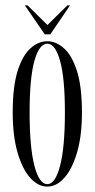

<svg xmlns="http://www.w3.org/2000/svg" viewBox="-20 -679 350 710"><path d="M155 11Q120.5 11 91.5 -21.5Q62.5 -54 44.8 -115.2Q27 -176.5 27 -263.5Q27 -359 45.2 -416.8Q63.5 -474.5 92.8 -500.5Q122 -526.5 155 -526.5Q187 -526.5 216.5 -500.5Q246 -474.5 264.5 -416.8Q283 -359 283 -263.5Q283 -176.5 265 -115.2Q247 -54 218 -21.5Q189 11 155 11ZM155 2Q184.5 2 202.2 -66.2Q220 -134.5 220 -263.5Q220 -390 202.2 -453.8Q184.5 -517.5 155 -517.5Q125 -517.5 107.2 -453.8Q89.5 -390 89.5 -263.5Q89.5 -134.5 107.2 -66.2Q125 2 155 2ZM145.5 -552 72 -659H82L155.5 -586.5L229 -659H239L166 -552Z"/></svg>

Font: Imbue 100pt Light
Style: Regular
Weight: 300
Designer: Tyler Finck
Foundry: Etcetera Type Company
Version: Version 1.102; ttfautohint (v1.8.3)